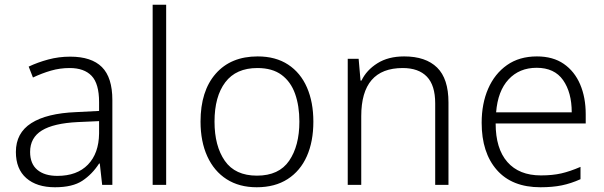

<svg xmlns="http://www.w3.org/2000/svg" viewBox="-20 -780 2547 810"><path d="M276 -541Q366 -541 410 -497Q454 -453 454 -358V0H411L401 -90H398Q369 -45 327.5 -17.5Q286 10 212 10Q135 10 91 -28.5Q47 -67 47 -139Q47 -219 112 -260.5Q177 -302 301 -307L398 -312V-349Q398 -427 366.5 -460Q335 -493 274 -493Q233 -493 195 -482Q157 -471 119 -453L101 -499Q139 -517 183.5 -529Q228 -541 276 -541ZM308 -265Q206 -260 156.5 -229.5Q107 -199 107 -139Q107 -89 137.5 -63.5Q168 -38 222 -38Q305 -38 351 -85.5Q397 -133 398 -217V-269Z M681 0H624V-760H681Z M1302 -267Q1302 -183 1274.5 -121Q1247 -59 1193.5 -24.5Q1140 10 1063 10Q989 10 936 -24Q883 -58 854.5 -120.5Q826 -183 826 -267Q826 -396 890 -469Q954 -542 1067 -542Q1143 -542 1195.5 -507.5Q1248 -473 1275 -411Q1302 -349 1302 -267ZM885 -267Q885 -164 928.5 -101.5Q972 -39 1064 -39Q1157 -39 1200 -102Q1243 -165 1243 -267Q1243 -333 1225 -384Q1207 -435 1168 -464Q1129 -493 1066 -493Q976 -493 930.5 -433Q885 -373 885 -267Z M1685 -542Q1776 -542 1824 -495Q1872 -448 1872 -348V0H1816V-344Q1816 -420 1781 -456.5Q1746 -493 1679 -493Q1504 -493 1504 -290V0H1447V-532H1493L1501 -440H1505Q1526 -484 1572 -513Q1618 -542 1685 -542Z M2245 -542Q2313 -542 2358.5 -510.5Q2404 -479 2427.5 -424Q2451 -369 2451 -298V-259H2071Q2071 -153 2120.5 -96.5Q2170 -40 2262 -40Q2311 -40 2348 -48.5Q2385 -57 2429 -76V-24Q2389 -6 2350 2Q2311 10 2260 10Q2140 10 2076 -63Q2012 -136 2012 -262Q2012 -343 2039.5 -406Q2067 -469 2119 -505.5Q2171 -542 2245 -542ZM2244 -494Q2171 -494 2125.5 -445Q2080 -396 2073 -306H2392Q2392 -390 2355.5 -442Q2319 -494 2244 -494Z"/></svg>

Font: Noto Sans Light
Style: Regular
Weight: 300
Designer: Monotype Design Team
Foundry: Monotype Imaging Inc.
Version: Version 2.007